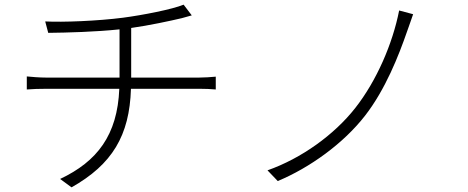

<svg xmlns="http://www.w3.org/2000/svg" viewBox="-20 -773 2010 824"><path d="M543 -440V-653C621 -664 709 -683 760 -695C773 -699 788 -703 803 -707L768 -753C720 -733 592 -708 508 -697C400 -683 249 -677 174 -681L187 -632C270 -633 388 -636 493 -647V-440H180C150 -440 114 -443 95 -445V-389C118 -391 149 -392 182 -392H492C484 -193 397 -80 238 -5L287 31C461 -67 536 -191 542 -392H835C858 -392 887 -391 906 -389V-444C886 -442 855 -440 833 -440Z M1753 -712 1693 -728C1665 -585 1596 -426 1505 -310C1414 -194 1273 -93 1128 -42L1172 4C1309 -53 1454 -157 1547 -277C1634 -389 1691 -534 1727 -638C1735 -659 1745 -690 1753 -712Z"/></svg>

Font: Noto Sans JP Light
Style: Regular
Weight: 300
Designer: Ryoko NISHIZUKA (kana & ideographs); Paul D. Hunt (Latin, Greek & Cyrillic); Wenlong ZHANG (bopomofo); Sandoll Communica
Foundry: Adobe Systems Incorporated
Version: Version 1.004;PS 1.004;hotconv 1.0.82;makeotf.lib2.5.63406